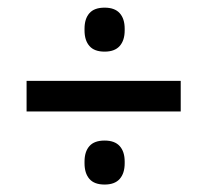

<svg xmlns="http://www.w3.org/2000/svg" viewBox="-20 -562 542 502"><path d="M49.5 -270.5V-350.5H452.5V-270.5ZM253.5 -79.5Q226.5 -79.5 213.8 -94.2Q201 -109 201 -135V-139.5Q201 -165.5 213.8 -180Q226.5 -194.5 253.5 -194.5Q280 -194.5 293 -180Q306 -165.5 306 -139.5V-135Q306 -109 293 -94.2Q280 -79.5 253.5 -79.5ZM253.5 -427Q226.5 -427 213.8 -441.8Q201 -456.5 201 -482.5V-487Q201 -513 213.8 -527.5Q226.5 -542 253.5 -542Q280 -542 293 -527.5Q306 -513 306 -487V-482.5Q306 -456.5 293 -441.8Q280 -427 253.5 -427Z"/></svg>

Font: Anek Odia Medium
Style: Regular
Weight: 500
Designer: Yesha Goshar & Mahesh Sahu (Odia), Yesha Goshar (Latin)
Foundry: Ek Type
Version: Version 1.003